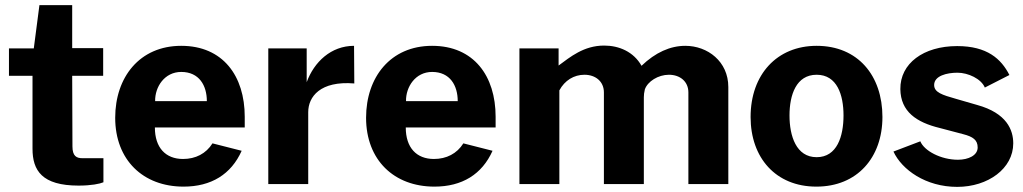

<svg xmlns="http://www.w3.org/2000/svg" viewBox="-20 -719 3996 750"><path d="M383 -531H262V-699H134L112 -530H15V-423H107V-138C107 -53 144 6 287 6C337 6 370 -1 384 -7V-101H302C279 -101 263 -109 263 -147L262 -423H383Z M936 -221V-263C936 -422 851 -540 688 -540C525 -540 430 -417 430 -259C430 -94 539 10 697 10C805 10 883 -38 924 -130L810 -159C785 -119 744 -98 695 -98C627 -98 585 -142 585 -221ZM586 -324C585 -380 623 -438 688 -438C758 -438 788 -385 788 -324Z M1184 0V-281C1184 -341 1231 -404 1364 -393L1363 -540C1273 -540 1207 -477 1178 -398V-530H1028V0Z M1916 -221V-263C1916 -422 1831 -540 1668 -540C1505 -540 1410 -417 1410 -259C1410 -94 1519 10 1677 10C1785 10 1863 -38 1904 -130L1790 -159C1765 -119 1724 -98 1675 -98C1607 -98 1565 -142 1565 -221ZM1566 -324C1565 -380 1603 -438 1668 -438C1738 -438 1768 -385 1768 -324Z M2165 0V-366C2186 -405 2222 -427 2263 -427C2306 -427 2339 -401 2339 -358V0H2495V-339C2495 -349 2496 -357 2499 -370C2510 -401 2551 -427 2593 -427C2636 -427 2669 -401 2669 -358V0H2825V-379C2825 -479 2744 -540 2657 -540C2598 -540 2540 -514 2486 -462C2455 -517 2398 -541 2340 -541C2260 -541 2207 -496 2162 -463V-530H2009V0Z M3169 10C3329 10 3427 -104 3427 -262C3427 -424 3331 -540 3170 -540C3015 -540 2912 -428 2912 -262C2912 -103 3010 10 3169 10ZM3170 -105C3090 -105 3064 -188 3064 -268C3064 -348 3090 -427 3170 -427C3250 -427 3275 -348 3275 -268C3275 -187 3250 -105 3170 -105Z M3719 11C3840 11 3938 -61 3938 -159C3938 -211 3913 -277 3797 -309L3714 -333C3661 -348 3629 -358 3629 -387C3629 -423 3679 -435 3720 -435C3762 -435 3813 -411 3827 -377L3923 -426C3891 -489 3836 -539 3719 -539C3587 -539 3496 -471 3497 -371C3498 -283 3560 -241 3651 -219L3742 -195C3781 -185 3799 -172 3799 -143C3799 -112 3763 -95 3722 -95C3655 -95 3590 -130 3575 -167L3470 -127C3503 -56 3596 11 3719 11Z"/></svg>

Font: Cheyenne Sans
Style: Bold
Weight: 700
Designer: The Public Sans project authors (U.S. Web Design System), Libre Franklin designed by Pablo Impallari and Rodrigo Fuenzal
Foundry: The Cheyenne Sans Project Authors
Version: Version 2.007